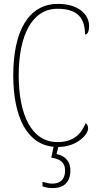

<svg xmlns="http://www.w3.org/2000/svg" viewBox="-20 -744 504 985"><path d="M251 221C307 221 341 191 341 130C341 75 305 54 270 46L279 10C373 10 432 -53 432 -85C432 -98 428 -107 419 -112C397 -56 356 -15 275 -15C140 -15 76 -158 76 -358C76 -557 141 -699 275 -699C379 -699 416 -650 416 -567C429 -567 437 -582 437 -611C437 -670 383 -724 277 -724C127 -724 48 -585 48 -358C48 -145 118 -3 255 9L243 65C290 71 314 91 314 131C314 177 288 198 248 198C233 198 217 194 198 189V212C217 219 234 221 251 221Z"/></svg>

Font: Noto Serif Myanmar Condensed Thin
Style: Regular
Weight: 100
Width: 3
Designer: Ben Mitchell and the Monotype Design Team
Foundry: Monotype Imaging Inc.
Version: Version 2.106